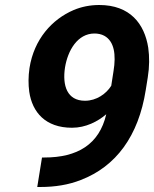

<svg xmlns="http://www.w3.org/2000/svg" viewBox="-20 -741 617 768"><path d="M98 -469C93 -435 93 -403 97 -374C109 -292 162 -230 268 -230C323 -230 371 -255 405 -284C377 -163 289 -111 158 -111H148L129 7H140C201 7 255 -2 303 -21C444 -75 534 -197 563 -381L571 -431C578 -474 578 -514 573 -550C558 -646 500 -721 377 -721C340 -721 306 -714 275 -701C188 -664 116 -584 98 -469ZM240 -471C251 -539 290 -607 358 -607C372 -607 386 -604 397 -598C437 -576 445 -523 434 -456L425 -398C405 -366 366 -338 320 -338C248 -338 229 -399 240 -471Z"/></svg>

Font: Asimov Pro
Style: BdObl
Weight: 700
Designer: Google
Version: Version 2.000980; 2014